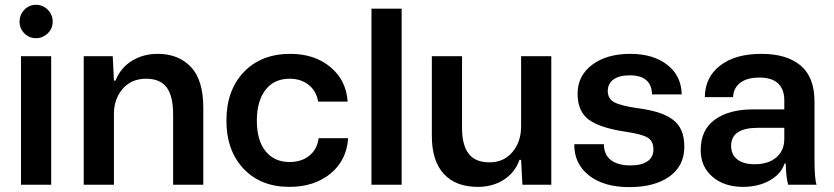

<svg xmlns="http://www.w3.org/2000/svg" viewBox="-20 -765 3453 795"><path d="M66.9 0V-532.2H191.9V0ZM61 -674.8Q61 -704.1 80.8 -724.6Q100.6 -745.1 128.9 -745.1Q157.7 -745.1 178 -724.6Q198.2 -704.1 198.2 -674.8Q198.2 -647 177.7 -627Q157.2 -606.9 128.9 -606.9Q100.6 -606.9 80.8 -627Q61 -647 61 -674.8Z M326.7 0V-532.2H446.8L451.7 -431.2H458Q480 -484.9 526.6 -513.4Q573.2 -542 632.8 -542Q719.2 -542 770.5 -487.8Q821.8 -433.6 821.8 -318.8V0H696.8V-292Q696.8 -367.7 669.9 -403.3Q643.1 -439 585 -439Q523.9 -439 487.8 -397Q451.7 -355 451.7 -293V0Z M1178.2 8.8Q1059.6 8.8 988.5 -66.4Q917.5 -141.6 917.5 -266.1Q917.5 -391.1 989.5 -466.6Q1061.5 -542 1182.1 -542Q1282.7 -542 1348.4 -487.1Q1414.1 -432.1 1419.4 -344.2H1297.4Q1289.1 -389.6 1257.3 -414.3Q1225.6 -439 1179.2 -439Q1114.3 -439 1078.9 -392.3Q1043.5 -345.7 1043.5 -266.1Q1043.5 -183.1 1079.8 -138.7Q1116.2 -94.2 1178.2 -94.2Q1229.5 -94.2 1261.7 -121.1Q1293.9 -147.9 1299.3 -192.9H1421.4Q1415.5 -101.1 1348.4 -46.1Q1281.2 8.8 1178.2 8.8Z M1518.1 0V-729H1643.1V0Z M1959 8.8Q1866.7 8.8 1817.4 -45.2Q1768.1 -99.1 1768.1 -202.1V-532.2H1893.1V-234.9Q1893.1 -164.6 1920.4 -128.7Q1947.8 -92.8 2006.8 -92.8Q2065.9 -92.8 2101.8 -135.3Q2137.7 -177.7 2137.7 -242.2V-532.2H2262.7V0H2143.1L2137.7 -103H2130.9Q2111.8 -49.8 2065.7 -20.5Q2019.5 8.8 1959 8.8Z M2585.9 9.8Q2480 9.8 2418.5 -38.8Q2356.9 -87.4 2357.9 -168H2480.5Q2481 -123.5 2510 -101.8Q2539.1 -80.1 2589.8 -80.1Q2636.7 -80.1 2661.1 -97.2Q2685.5 -114.3 2685.5 -146Q2685.5 -181.2 2661.6 -195.3Q2637.7 -209.5 2572.8 -219.2Q2465.8 -234.9 2418.7 -269Q2371.6 -303.2 2371.6 -377Q2371.6 -451.2 2431.6 -496.6Q2491.7 -542 2589.8 -542Q2685.5 -542 2743.4 -496.3Q2801.3 -450.7 2802.7 -374H2679.7Q2678.2 -453.1 2586.9 -453.1Q2543.9 -453.1 2520.3 -436Q2496.6 -418.9 2496.6 -388.2Q2496.6 -356 2524.2 -341.3Q2551.8 -326.7 2621.6 -316.9Q2671.4 -310.1 2705.6 -299.3Q2739.7 -288.6 2764.9 -270.3Q2790 -252 2801.8 -224.1Q2813.5 -196.3 2813.5 -157.2Q2813.5 -78.1 2752 -34.2Q2690.4 9.8 2585.9 9.8Z M3056.6 8.8Q2978.5 8.8 2929.9 -33.2Q2881.3 -75.2 2881.3 -143.1Q2881.3 -227.5 2940.2 -269.8Q2999 -312 3096.7 -312H3227.5V-350.1Q3227.5 -394.5 3202.1 -419.2Q3176.8 -443.8 3124.5 -443.8Q3072.8 -443.8 3044.7 -421.9Q3016.6 -399.9 3015.6 -362.8H2898.4Q2899.4 -445.3 2961.9 -493.7Q3024.4 -542 3132.3 -542Q3238.3 -542 3295.4 -493.4Q3352.5 -444.8 3352.5 -345.2V-107.9Q3352.5 -21.5 3361.3 0H3243.7Q3234.9 -27.3 3233.4 -87.9H3228.5Q3214.4 -44.4 3167 -17.8Q3119.6 8.8 3056.6 8.8ZM3007.3 -161.1Q3007.3 -125 3032.7 -105Q3058.1 -85 3104.5 -85Q3161.6 -85 3194.6 -113.3Q3227.5 -141.6 3227.5 -189.9V-235.8H3118.7Q3007.3 -235.8 3007.3 -161.1Z"/></svg>

Font: Lumene Sans
Style: Bold
Weight: 600
Designer: Deni Anggara
Version: Version 1.003;Glyphs 3.1.2 (3151)